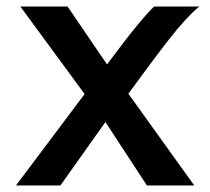

<svg xmlns="http://www.w3.org/2000/svg" viewBox="-20 -570 646 590"><path d="M29 0 240 -281 42.5 -550H187.5L309 -372Q364 -446.5 402.2 -492.8Q440.5 -539 454 -550H592.5Q553 -518 498.8 -448.2Q444.5 -378.5 374.5 -282L577 0H431.5L304 -195L165.5 0Z"/></svg>

Font: Junction SemiBold
Style: Regular
Weight: 600
Designer: Caroline Hadilaksono
Foundry: Caroline Hadilaksono, Tyler Finck, The League of Moveable Type
Version: Version 2.000; ttfautohint (v1.8.3)